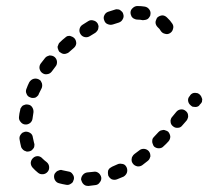

<svg xmlns="http://www.w3.org/2000/svg" viewBox="-20 -595 691 637"><path d="M316 -6Q315 -11 313 -14Q311 -18 307 -21Q303 -24 299 -25Q295 -26 290 -25Q280 -24 270 -23Q261 -22 255 -15Q249 -8 249 1Q250 5 252 9Q254 13 257 16Q260 19 265 21Q269 22 273 22Q285 21 297 19Q306 18 311 10Q317 3 316 -6ZM216 14Q220 12 222 8Q224 4 225 0Q227 -9 221 -17Q216 -25 207 -26Q197 -28 188 -30Q183 -32 179 -31Q175 -30 171 -28Q167 -26 164 -22Q161 -19 160 -15Q158 -6 162 2Q167 11 176 13Q187 16 199 18Q203 19 208 18Q212 17 216 14ZM400 -40Q398 -44 395 -47Q392 -50 387 -51Q383 -52 379 -52Q374 -52 370 -50Q361 -46 352 -42Q348 -40 344 -37Q341 -34 339 -30Q338 -26 338 -21Q338 -17 339 -13Q343 -4 351 0Q360 3 368 0Q379 -4 390 -9Q398 -14 401 -22Q404 -31 400 -40ZM138 -25Q144 -32 143 -42Q142 -51 135 -57Q127 -63 121 -69Q115 -76 106 -77Q96 -77 90 -71Q83 -65 82 -55Q82 -46 88 -39Q96 -30 106 -22Q113 -16 123 -17Q132 -18 138 -25ZM479 -76Q479 -81 478 -85Q477 -89 474 -93Q468 -100 459 -101Q449 -102 442 -96Q434 -90 426 -84Q422 -81 420 -77Q417 -73 417 -69Q416 -65 417 -60Q418 -56 421 -52Q426 -45 436 -43Q445 -42 452 -47Q461 -54 470 -61Q474 -64 476 -68Q478 -72 479 -76ZM61 -95Q65 -93 69 -92Q74 -92 78 -93Q82 -94 86 -97Q89 -100 92 -104Q94 -108 94 -112Q95 -117 93 -121Q91 -130 89 -139Q88 -149 80 -154Q72 -159 63 -158Q59 -157 55 -155Q51 -152 49 -149Q46 -145 45 -141Q44 -136 45 -132Q47 -120 50 -108Q51 -104 54 -101Q57 -97 61 -95ZM538 -158Q534 -161 530 -162Q526 -164 522 -164Q517 -163 513 -162Q509 -160 506 -157Q498 -149 491 -141Q488 -138 486 -134Q485 -130 485 -125Q485 -121 487 -117Q488 -113 491 -109Q498 -103 507 -103Q517 -103 523 -110Q531 -117 539 -126Q545 -133 545 -142Q544 -151 538 -158ZM604 -212Q604 -216 602 -220Q600 -224 596 -227Q589 -233 580 -232Q571 -231 565 -224L551 -207Q548 -204 547 -200Q545 -195 546 -191Q546 -187 548 -183Q550 -179 554 -176Q561 -170 570 -171Q579 -171 585 -179L599 -195Q602 -199 603 -203Q605 -207 604 -212ZM63 -182Q72 -181 80 -187Q87 -193 88 -202Q89 -212 91 -222Q92 -231 87 -239Q82 -247 73 -248Q68 -249 64 -248Q60 -247 56 -245Q52 -242 50 -238Q47 -235 47 -230Q44 -219 43 -207Q42 -198 48 -191Q54 -183 63 -182ZM651 -266Q650 -270 648 -274Q646 -278 643 -281Q640 -284 635 -286Q631 -287 627 -287Q622 -287 618 -285Q614 -283 611 -279L610 -277Q603 -270 604 -261Q605 -252 612 -246Q615 -243 619 -241Q624 -240 628 -240Q633 -240 637 -242Q641 -244 643 -248L645 -250Q648 -253 650 -257Q651 -262 651 -266ZM80 -272Q84 -270 88 -270Q93 -270 97 -271Q101 -273 104 -276Q108 -279 109 -284Q113 -293 118 -302Q120 -306 120 -311Q120 -315 119 -319Q117 -323 115 -327Q112 -330 108 -332Q99 -336 90 -333Q82 -330 77 -322Q72 -312 68 -301Q64 -292 68 -284Q71 -275 80 -272ZM120 -353Q128 -347 137 -349Q146 -350 152 -358Q158 -366 164 -374Q170 -381 169 -391Q168 -400 161 -406Q157 -409 153 -410Q149 -411 144 -411Q140 -410 136 -408Q132 -406 129 -402Q122 -393 115 -384Q110 -377 111 -368Q113 -358 120 -353ZM171 -440Q171 -435 173 -431Q174 -427 177 -423Q181 -420 185 -418Q189 -416 193 -416Q198 -416 202 -418Q206 -419 209 -422Q217 -429 225 -436Q232 -442 233 -451Q233 -461 227 -468Q224 -471 220 -473Q216 -475 212 -476Q207 -476 203 -475Q199 -473 196 -470Q187 -463 179 -455Q175 -452 174 -448Q172 -444 171 -440ZM247 -482Q252 -474 261 -472Q270 -470 278 -475Q287 -481 296 -486Q299 -488 302 -492Q305 -495 306 -500Q307 -504 307 -508Q306 -513 304 -517Q299 -525 290 -527Q281 -530 273 -525Q263 -519 254 -513Q246 -508 244 -499Q242 -490 247 -482ZM502 -537Q499 -533 498 -529Q496 -525 496 -521Q496 -516 498 -512Q500 -508 503 -505Q510 -499 513 -493Q518 -485 527 -483Q536 -480 544 -485Q552 -490 554 -499Q557 -508 552 -516Q545 -527 534 -537Q527 -544 518 -544Q509 -543 502 -537ZM326 -527Q329 -518 337 -515Q346 -511 355 -514Q364 -517 374 -520Q383 -523 387 -531Q392 -539 389 -548Q388 -553 385 -556Q382 -559 378 -562Q374 -564 370 -564Q365 -565 361 -563Q350 -560 339 -556Q330 -553 326 -544Q322 -536 326 -527ZM413 -553Q413 -548 415 -544Q416 -540 419 -537Q423 -533 427 -532Q431 -530 435 -530Q445 -530 454 -528Q458 -528 462 -529Q467 -530 470 -532Q474 -535 476 -539Q479 -542 479 -547Q481 -556 475 -564Q470 -571 461 -573Q449 -575 436 -575Q427 -575 420 -568Q413 -562 413 -553Z"/></svg>

Font: FRB American Cursive Guidelines Dashed Extrabold
Style: Bold Italic
Weight: 800
Italic angle: -25°
Version: Version 2.0;Modular Font Editor K font №1